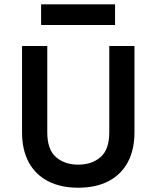

<svg xmlns="http://www.w3.org/2000/svg" viewBox="-20 -864 730 898"><path d="M83.1 -649H201.1V-245Q201.1 -164.8 241.7 -129.4Q282.3 -93.9 346 -93.9Q409.9 -93.9 450.5 -129.4Q491.1 -164.8 491.1 -245V-649H608.9V-245Q608.9 -163.1 577.6 -105.1Q546.2 -47.1 487.4 -16.6Q428.5 14 346 14Q263.5 14 204.6 -16.6Q145.8 -47.1 114.4 -105.1Q83.1 -163.1 83.1 -245ZM172.2 -843.6H518.1V-747.2H172.2Z"/></svg>

Font: Karla
Style: Regular
Weight: 400
Designer: Jonathan Pinhorn
Version: Version 2.004;gftools[0.9.33]